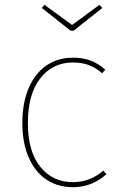

<svg xmlns="http://www.w3.org/2000/svg" viewBox="-20 -769 504 799"><path d="M418 -479 405 -464Q379 -487 350 -498Q321 -509 284 -509Q199 -509 147.5 -443Q96 -377 96 -257Q96 -139 147.5 -75Q199 -11 283 -11Q355 -11 410 -59L423 -44Q362 10 284 10Q221 10 173.5 -21.5Q126 -53 99.5 -113.5Q73 -174 73 -257Q73 -340 99 -401.5Q125 -463 172.5 -496Q220 -529 283 -529Q325 -529 357 -517Q389 -505 418 -479ZM406 -736 286 -641H274L154 -736L165 -749L280 -665L394 -749Z"/></svg>

Font: Fira Sans Thin
Style: Regular
Weight: 100
Designer: bBox Type GmbH & Carrois Corporate GbR & Edenspiekermann AG
Foundry: bBox Type GmbH & Carrois Corporate GbR & Edenspiekermann AG
Version: Version 4.301